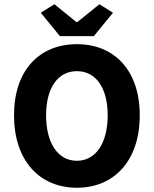

<svg xmlns="http://www.w3.org/2000/svg" viewBox="-20 -872 724 904"><path d="M342 12C518 12 638 -116 638 -329C638 -541 518 -664 342 -664C166 -664 46 -542 46 -329C46 -116 166 12 342 12ZM342 -115C253 -115 197 -198 197 -329C197 -459 253 -537 342 -537C431 -537 487 -459 487 -329C487 -198 431 -115 342 -115ZM262 -702H422L512 -812L448 -852L344 -768H340L236 -852L172 -812Z"/></svg>

Font: Giro Sans Regular
Style: Bold
Weight: 700
Designer: Paul D. Hunt
Foundry: Adobe Systems Incorporated
Version: Version 1.000;PS 1.0;hotconv 1.0.88;makeotf.lib2.5.647800